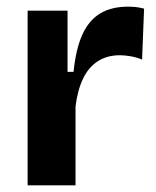

<svg xmlns="http://www.w3.org/2000/svg" viewBox="-20 -557 468 577"><path d="M63 0V-257V-525H183V-341H201Q208 -410 227.5 -453Q247 -496 281 -516.5Q315 -537 365 -537Q375 -537 386.5 -536Q398 -535 413 -531L407 -378Q390 -385 372 -388Q354 -391 340 -391Q302 -391 274 -373Q246 -355 229.5 -320.5Q213 -286 207 -237V0Z"/></svg>

Font: Bricolage Grotesque 24pt
Style: Bold
Weight: 700
Designer: Mathieu Triay
Foundry: Atelier Triay
Version: Version 1.001;gftools[0.9.33.dev8+g029e19f]